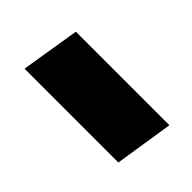

<svg xmlns="http://www.w3.org/2000/svg" viewBox="-18 -523 492 492"><g transform="rotate(45 228.0 -277.0)"><path d="M49 -197 75 -357H414L389 -197Z"/></g></svg>

Font: Mulish ExtraBlack
Style: Italic
Weight: 1000
Italic angle: -9°
Designer: Vernon Adams
Foundry: Vernon Adams
Version: Version 3.603; ttfautohint (v1.8.3)